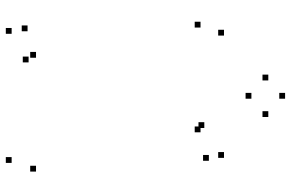

<svg xmlns="http://www.w3.org/2000/svg" viewBox="-190 -800 1000 660"><g transform="rotate(90 310.0 -470.0)"><path d="M74.7 -639.3V-659.3H54.7V-639.3ZM434.8 -639.3V-659.3H414.8V-639.3ZM420 -652.3V-672.3H400V-652.3ZM87.5 -44.7V-64.7H67.5V-44.7ZM96.2 10V-10H76.2V10ZM540 10V-10H520V10ZM569.8 -73.8V-93.8H549.8V-73.8ZM178.5 -73.8V-93.8H158.5V-73.8ZM194.5 -48.3V-68.3H174.5V-48.3ZM532.7 -668V-688H512.7V-668ZM522.7 -720V-740H502.7V-720ZM102.3 -720V-740H82.3V-720ZM382.2 -872.3V-892.3H362.2V-872.3ZM319.3 -930V-950H299.3V-930ZM256.5 -872.3V-892.3H236.5V-872.3ZM319.3 -814.2V-834.2H299.3V-814.2Z"/></g></svg>

Font: Monaspace Argon Dots Var
Style: Regular
Weight: 400
Designer: Riley Cran and the Lettermatic Team
Version: Version 1.100 (Monaspace Argon Dots)